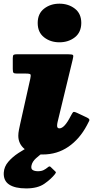

<svg xmlns="http://www.w3.org/2000/svg" viewBox="-68 -815 541 1044"><path d="M137 -690Q137 -741 171.8 -768Q206.5 -795 255 -795Q304 -795 339 -768Q374 -741 374 -690Q373.5 -639 338.8 -612Q304 -585 255 -585Q206.5 -585 171.8 -612Q137 -639 137 -690ZM327 -490 245 -151Q242.5 -141 242.5 -131Q242.5 -117 255 -117Q282.5 -117 316.5 -184Q325.5 -201 329.5 -205.2Q333.5 -209.5 352.5 -200.5L404.5 -176Q422 -168 417.2 -158.2Q412.5 -148.5 404.5 -133.5Q365 -59 303.8 -17Q242.5 25 164.5 25Q103 25 67.2 -3.5Q31.5 -32 31.5 -77Q31.5 -91.5 35.2 -110Q39 -128.5 41.5 -140L96.5 -386Q100.5 -404.5 98 -409.8Q95.5 -415 73 -415H25Q9.5 -415 5.5 -419.2Q1.5 -423.5 1.5 -440V-499Q1.5 -513.5 6.2 -516.8Q11 -520 25 -520H301Q326 -520 329.2 -515.2Q332.5 -510.5 327 -490ZM74.5 209.5Q13.5 209.5 -18.2 188.5Q-50 167.5 -47.5 123.5Q-45.5 91 -23 64.8Q-0.5 38.5 32 17.2Q64.5 -4 97.8 -21Q131 -38 154 -51.5Q163.5 -57 175.5 -50.8Q187.5 -44.5 190.5 -41.5Q202.5 -30 207.8 -25.8Q213 -21.5 205.5 -14.5Q191 -1.5 168.8 13.5Q146.5 28.5 127.5 45.8Q108.5 63 103.5 83.5Q99 102.5 109.5 109.2Q120 116 138.5 116Q157 116 169.2 109.8Q181.5 103.5 191 95.5Q201 86.5 206.5 92L232.5 117Q236.5 120.5 236 123Q235.5 125.5 231.5 131Q210 158.5 173.5 184Q137 209.5 74.5 209.5Z"/></svg>

Font: Besley* Fatface
Style: Italic
Weight: 900
Italic angle: -13°
Designer: Owen Earl
Foundry: indestructible type*
Version: Version 3.000; ttfautohint (v1.8.3)